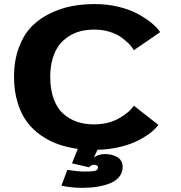

<svg xmlns="http://www.w3.org/2000/svg" viewBox="-20 -726 890 944"><path d="M418 96.5 334 77 362.5 6Q312.5 -1 268.5 -16Q224.5 -31 183.5 -59Q142.5 -87 113.2 -125.8Q84 -164.5 66.5 -221.5Q49 -278.5 49 -348Q49 -429 73 -492.8Q97 -556.5 135.5 -595.8Q174 -635 227.2 -660.5Q280.5 -686 333.8 -696Q387 -706 446 -706Q506.5 -706 561.8 -692.8Q617 -679.5 656.5 -658.2Q696 -637 724 -614Q752 -591 767.5 -568L638 -479Q628.5 -496 612.2 -512.5Q596 -529 572.5 -545Q549 -561 515.2 -570.8Q481.5 -580.5 444 -580.5Q408 -580.5 376.8 -572.8Q345.5 -565 317.8 -547.2Q290 -529.5 270 -503Q250 -476.5 238.5 -437Q227 -397.5 227 -348Q227 -286.5 243.8 -240.2Q260.5 -194 290.5 -167.2Q320.5 -140.5 358 -127.5Q395.5 -114.5 440.5 -114.5Q512 -114.5 563.8 -143.5Q615.5 -172.5 638 -206.5L758.5 -112Q745 -92.5 719.8 -73Q694.5 -53.5 658 -34.8Q621.5 -16 569.5 -3.5Q517.5 9 459.5 10.5L441 48.5Q465 31.5 496 31.5Q531.5 31.5 557.2 47Q583 62.5 583 95Q583 122.5 566.5 143Q550 163.5 521.5 175Q493 186.5 458.8 192Q424.5 197.5 384.5 197.5Q331.5 197.5 282 187L311 109.5Q364.5 117.5 399.5 117.5Q432 117.5 446.8 114Q461.5 110.5 461.5 98Q461.5 84 440.5 84Q435 84 427.8 88Q420.5 92 418 96.5Z"/></svg>

Font: League Mono Wide
Style: Bold
Weight: 700
Width: 8
Designer: Tyler Finck
Foundry: The League of Moveable Type / Tyler Finck
Version: Version 2.210